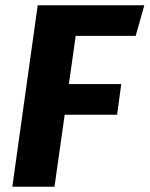

<svg xmlns="http://www.w3.org/2000/svg" viewBox="-20 -713 571 733"><path d="M531 -693H124L27 0H188L227 -275H427L443 -392H243L269 -576H498Z"/></svg>

Font: Fira Sans
Style: Bold Italic
Weight: 700
Italic angle: -8°
Designer: bBox Type GmbH & Carrois Corporate GbR & Edenspiekermann AG
Foundry: bBox Type GmbH & Carrois Corporate GbR & Edenspiekermann AG
Version: Version 4.301;PS 004.301;hotconv 1.0.88;makeotf.lib2.5.64775